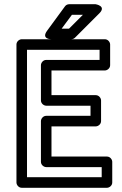

<svg xmlns="http://www.w3.org/2000/svg" viewBox="-20 -865 578 910"><path d="M108 -25V-629H452V-581H199C184 -581 174 -567 174 -556V-389C174 -374 188 -364 199 -364H409V-316H199C184 -316 174 -302 174 -291V-98C174 -83 188 -73 199 -73H462V-25ZM58 0C58 11 68 25 83 25H487C498 25 512 15 512 0V-98C512 -109 502 -123 487 -123H224V-266H434C445 -266 459 -276 459 -291V-389C459 -400 449 -414 434 -414H224V-531H477C488 -531 502 -541 502 -556V-654C502 -665 492 -679 477 -679H83C72 -679 58 -669 58 -654ZM373 -795 307 -729H272L321 -795ZM451 -802C486 -837 433 -845 433 -845H308C301 -845 293 -842 288 -835L203 -719C174 -679 223 -679 223 -679H317C323 -679 330 -681 335 -686Z"/></svg>

Font: Falling Sky
Style: Ou
Weight: 400
Designer: Paul D. Hunt
Foundry: Adobe Systems Incorporated
Version: Version 1.02